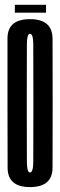

<svg xmlns="http://www.w3.org/2000/svg" viewBox="-20 -758 246 782"><path d="M102 4Q193.5 4 194 -74.5Q194.5 -153 194.5 -337.5Q194.5 -521.5 194 -600.8Q193.5 -680 102 -680Q10.5 -680 10.5 -601.5Q10.5 -523 10.5 -337.5Q10.5 -153 11 -74.5Q11.5 4 102 4ZM102 -55.5Q90 -55.5 89.5 -97.2Q89 -139 89 -337.5Q89 -538 89.5 -579.2Q90 -620.5 102 -620.5Q115 -620.5 115.5 -579.2Q116 -538 116 -337.5Q116 -139 115.5 -97.2Q115 -55.5 102 -55.5ZM40.5 -706.5H167.5V-738.5H40.5Z"/></svg>

Font: Anybody UltraCondensed
Style: Regular
Weight: 400
Width: 1
Version: Version 1.113;gftools[0.9.25]